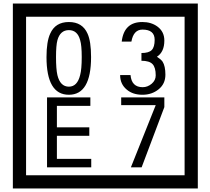

<svg xmlns="http://www.w3.org/2000/svg" viewBox="-20 -980 1195 1090"><path d="M1103 90H53V-960H1103ZM1028 15V-885H128V15ZM497 -656Q497 -442 371 -442Q244 -442 244 -656Q244 -744 265 -789Q294 -855 371 -855Q448 -855 477 -789Q497 -745 497 -656ZM444 -656Q444 -723 435 -752Q420 -809 371 -809Q322 -809 306 -752Q298 -723 298 -656Q298 -587 306 -553Q322 -488 371 -488Q419 -488 435 -554Q444 -587 444 -656ZM919 -556Q919 -504 880.5 -473Q842 -442 789 -442Q734 -442 700 -471Q662 -502 662 -554H721Q727 -485 790 -485Q818 -485 841 -504.5Q864 -524 864 -552Q864 -597 846 -616Q828 -635 783 -635V-679Q825 -679 841.5 -696Q858 -713 858 -754Q858 -812 789 -812Q738 -812 726 -744H671Q684 -855 788 -855Q839 -855 874 -829Q913 -800 913 -750Q913 -685 871 -658Q895 -642 903 -630Q919 -605 919 -556ZM498 -30H247V-427H493V-379H303V-257H487V-209H303V-78H498ZM913 -372 784 -30H723L864 -383H668V-427H913Z"/></svg>

Font: Unicode BMP Fallback SIL
Style: Regular
Weight: 400
Foundry: NRSI, SIL International
Version: Version 5.1 Based on Unicode 5.1